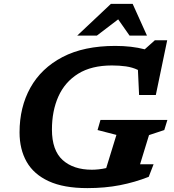

<svg xmlns="http://www.w3.org/2000/svg" viewBox="-20 -955 896 987"><path d="M452.5 -82.5Q468.5 -82.5 487.2 -84.5Q506 -86.5 526 -91L578.5 -261.5L481.5 -286.5L496.5 -338.5H840.5L824.5 -286.5L746 -260.5L700 -110.5H769.5L744.5 -46Q673.5 -18 596.5 -3Q519.5 12 429 12Q307.5 12 230.5 -23.5Q153.5 -59 117 -123.2Q80.5 -187.5 80.5 -274.5Q80.5 -404 136.2 -504.2Q192 -604.5 301.5 -661.8Q411 -719 572.5 -719Q657 -719 724 -701.5L776 -748H839.5L781 -466.5H695L689 -595.5Q661 -609 627.2 -613.8Q593.5 -618.5 555.5 -618.5Q450 -618.5 381.8 -576Q313.5 -533.5 280.2 -459.2Q247 -385 247 -289Q247 -182 302.2 -132.2Q357.5 -82.5 452.5 -82.5ZM377 -772 550 -935H662L735.5 -772H646L587.5 -855.5L478 -772Z"/></svg>

Font: Newsreader 6pt SemiBold
Style: Italic
Weight: 600
Italic angle: -17°
Designer: Hugues Gentile
Foundry: Production Type
Version: Version 1.003; ttfautohint (v1.8.3)